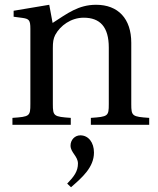

<svg xmlns="http://www.w3.org/2000/svg" viewBox="-20 -522 659 803"><path d="M32 0H276V-29C205 -34 201 -36 201 -87V-321C201 -346 203 -360 211 -376C232 -415 277 -448 330 -448C398 -448 435 -410 435 -323V-87C435 -36 432 -34 360 -29V0H604V-29C533 -34 529 -36 529 -87V-343C529 -444 474 -502 382 -502C308 -502 262 -466 200 -426L186 -502L37 -477V-452L75 -447C101 -443 107 -438 107 -402V-87C107 -36 104 -34 32 -29ZM261 246 277 261C323 221 373 178 373 116C373 74 350 44 316 44C293 44 275 63 275 87C275 116 306 131 306 162C306 194 290 216 261 246Z"/></svg>

Font: Lingua Franca
Style: Regular
Weight: 400
Version: Version 1.19